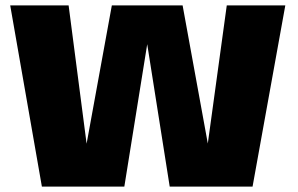

<svg xmlns="http://www.w3.org/2000/svg" viewBox="-20 -695 1108 715"><path d="M136 0H443L532 -554H524.5L612 0H920.5L1042.5 -675H824.5L748.5 -121.5H761L660 -675H396.5L295.5 -121.5H307.5L235.5 -675H18Z"/></svg>

Font: Anybody UltraCondensed Thin ExtraBold
Style: Regular
Weight: 800
Version: Version 1.111